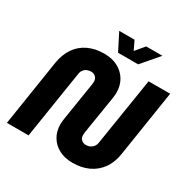

<svg xmlns="http://www.w3.org/2000/svg" viewBox="-196 -1068 1237 1258"><g transform="rotate(30 422.5 -439.0)"><path d="M516 12Q457 12 413.5 -11Q370 -34 346 -74.5Q322 -115 322 -167Q322 -179 323.5 -192.5Q325 -206 327 -218L371 -495Q372 -501 372.5 -507.5Q373 -514 373 -520Q373 -540 359.5 -553.5Q346 -567 324 -567Q307 -567 292.5 -560Q278 -553 269 -540Q260 -527 258 -509L178 0H14L92 -500Q103 -567 135.5 -614.5Q168 -662 220.5 -687Q273 -712 342 -712Q401 -712 445 -688.5Q489 -665 513 -624Q537 -583 537 -531Q537 -519 536 -507.5Q535 -496 533 -485L488 -205Q487 -197 486.5 -191Q486 -185 486 -180Q486 -158 500 -145.5Q514 -133 534 -133Q552 -133 566 -140Q580 -147 589.5 -160Q599 -173 601 -191L682 -700H845L767 -200Q757 -132 723 -84.5Q689 -37 636.5 -12.5Q584 12 516 12ZM415 -762 350 -890H466L498 -823L554 -890H677L567 -762Z"/></g></svg>

Font: MuseoModerno
Style: Bold Italic
Weight: 700
Italic angle: -9°
Designer: Pablo Cosgaya, Héctor Gatti, Marcela Romero, and the Authors of The MuseoModerno Project.
Foundry: Omnibus-Type Team
Version: Version 1.003